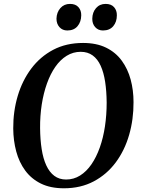

<svg xmlns="http://www.w3.org/2000/svg" viewBox="-20 -978 742 1008"><path d="M315.5 10.5Q245 10.5 194.8 -14.2Q144.5 -39 112.5 -82.5Q80.5 -126 65.2 -182.8Q50 -239.5 49.5 -303.5Q49 -393.5 73 -474.2Q97 -555 144 -617.8Q191 -680.5 259.2 -716.5Q327.5 -752.5 416 -752.5Q486.5 -752.5 537 -727.8Q587.5 -703 619.2 -659.5Q651 -616 666 -560.2Q681 -504.5 681 -442Q681.5 -351.5 658 -270Q634.5 -188.5 587.8 -125.5Q541 -62.5 472.5 -26Q404 10.5 315.5 10.5ZM327 -35.5Q367 -35.5 400.5 -56.5Q434 -77.5 460 -115.2Q486 -153 504 -203.8Q522 -254.5 531 -314.5Q540 -374.5 540 -439.5Q539.5 -499.5 532 -548.5Q524.5 -597.5 508.5 -632.8Q492.5 -668 466.5 -687Q440.5 -706 403.5 -706Q364 -706 330.2 -685.2Q296.5 -664.5 270.5 -627.2Q244.5 -590 226.5 -539.5Q208.5 -489 199.2 -429.8Q190 -370.5 190.5 -305.5Q191 -245 198.8 -195.2Q206.5 -145.5 223 -109.8Q239.5 -74 265.2 -54.8Q291 -35.5 327 -35.5ZM333.5 -818Q308 -818 292.2 -835.5Q276.5 -853 276.5 -880Q277.5 -913.5 297 -935.5Q316.5 -957.5 347.5 -957.5Q377 -957.5 392 -940.2Q407 -923 406.5 -897.5Q406 -863 387 -840.5Q368 -818 333.5 -818ZM520.5 -818Q495.5 -818 479.8 -835.5Q464 -853 464.5 -880Q465 -913.5 484.2 -935.5Q503.5 -957.5 534.5 -957.5Q564 -957.5 579 -940.2Q594 -923 593.5 -897.5Q593.5 -863 574.5 -840.5Q555.5 -818 520.5 -818Z"/></svg>

Font: Merriweather 60pt SemiBold
Style: Italic
Weight: 600
Italic angle: -7.8°
Version: Version 2.101